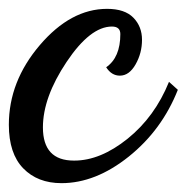

<svg xmlns="http://www.w3.org/2000/svg" viewBox="-26 -358 422 434"><path d="M-6 -76Q-6 -174 64 -256Q134 -338 216 -338Q256 -338 275.5 -318Q295 -298 295 -268Q295 -238 280.5 -212.5Q266 -187 245 -187Q226 -187 214 -206Q246 -228 246 -281Q246 -298 227 -298Q178 -298 124.5 -218Q71 -138 71 -70Q71 5 141 5Q141 5 142 5Q201 5 262.5 -44.5Q324 -94 356 -173L376 -155Q340 -64 265 -4Q190 56 113 56Q59 56 26.5 22.5Q-6 -11 -6 -76Z"/></svg>

Font: TypoPRO Dancing Script
Style: Bold
Weight: 700
Designer: Pablo Impallari
Foundry: Pablo Impallari. www.impallari.com Igino Marini. www.ikern.com
Version: Version 1.002